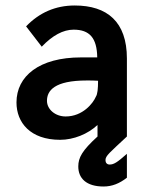

<svg xmlns="http://www.w3.org/2000/svg" viewBox="-20 -497 540 699"><path d="M132 -327C171 -368 210 -389 248 -389C306 -389 333 -359 334 -288H275C123 -288 40 -220 40 -124C40 -51 90 12 199 12C248 12 300 -9 335 -42V0C279 51 265 77 265 109C265 152 294 182 357 182C388 182 415 171 442 150V63C406 95 394 102 379 102C369 102 364 95 364 86C364 70 379 59 442 0V-284C442 -418 370 -477 252 -477C182 -477 123 -451 75 -401ZM337 -203C337 -174 335 -154 329 -145C319 -121 281 -73 219 -73C181 -73 151 -99 151 -130C151 -167 178 -204 296 -204C310 -204 323 -204 337 -203Z"/></svg>

Font: Inconsolata
Style: Bold
Weight: 700
Monospace: yes
Designer: Raph Levien, Kirill Tkachev(cyreal.org)
Foundry: Raph Levien, Kirill Tkachev(cyreal.org)
Version: Version 1.014